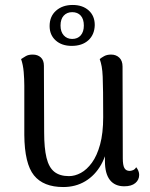

<svg xmlns="http://www.w3.org/2000/svg" viewBox="-20 -741 606 774"><path d="M428 -521Q448 -521 461 -508.5Q474 -496 474 -473L475 -103Q475 -75 481.5 -63.5Q488 -52 503 -52Q508 -52 516 -55Q524 -58 529 -67Q541 -52 541 -36Q541 -16 525.5 -3Q510 10 481 10Q443 10 423 -15.5Q403 -41 403 -92V-163L418 -181Q412 -120 387.5 -77Q363 -34 324 -10.5Q285 13 235 13Q155 13 117 -34Q79 -81 78 -197V-395Q78 -422 75.5 -451Q73 -480 65 -503Q74 -509 84.5 -515Q95 -521 112 -521Q132 -521 144.5 -509.5Q157 -498 157 -476L158 -207Q158 -144 167.5 -105Q177 -66 199 -48.5Q221 -31 258 -31Q282 -31 306 -44Q330 -57 350.5 -85Q371 -113 383.5 -158.5Q396 -204 396 -269Q396 -329 395.5 -368Q395 -407 394 -431.5Q393 -456 390 -472.5Q387 -489 382 -503Q388 -508 399.5 -514.5Q411 -521 428 -521ZM273 -721Q313 -721 337.5 -699Q362 -677 362 -640Q361 -601 336 -578.5Q311 -556 269 -556Q229 -556 204.5 -578Q180 -600 180 -636Q180 -675 206 -698Q232 -721 273 -721ZM271 -692Q250 -692 237 -678Q224 -664 224 -638Q224 -613 237 -598.5Q250 -584 271 -584Q293 -584 305.5 -598.5Q318 -613 318 -638Q318 -664 305.5 -678Q293 -692 271 -692Z"/></svg>

Font: Arima
Style: Regular
Weight: 400
Designer: Joana Correia and Natanael Gama
Foundry: NDISCOVER
Version: Version 1.101;gftools[0.9.23]